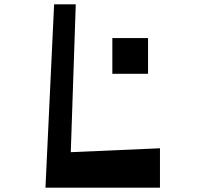

<svg xmlns="http://www.w3.org/2000/svg" viewBox="-20 -867 949 887"><path d="M190 0 230 -847H330L307 -164L719 -182V0ZM499 -526V-691H664V-526Z"/></svg>

Font: OpenDyslexic
Style: Regular
Weight: 400
Designer: Abbie Gonzalez
Version: Version 0.920;hotconv 1.0.109;makeotfexe 2.5.65596